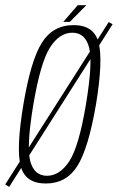

<svg xmlns="http://www.w3.org/2000/svg" viewBox="-62 -698 450 734"><path d="M-42 7 -27 16.5 368.5 -605.5 353.5 -613.5ZM113 3.5Q192 3.5 234 -63.8Q276 -131 305 -299Q332.5 -466 315.2 -534Q298 -602 219.5 -602Q140 -602 97.8 -534.2Q55.5 -466.5 27.5 -299Q-0.5 -131.5 16.8 -64Q34 3.5 113 3.5ZM117.5 -26Q69 -26 53.8 -81.5Q38.5 -137 65.5 -298.5Q93 -460 129.2 -516.5Q165.5 -573 214.5 -573Q263.5 -573 278.5 -517Q293.5 -461 266.5 -298.5Q239.5 -137.5 203 -81.8Q166.5 -26 117.5 -26ZM180 -614.5H205L268 -678H235Z"/></svg>

Font: Anybody Condensed ExtraLight
Style: Italic
Weight: 250
Width: 3
Italic angle: -10°
Version: Version 1.113;gftools[0.9.25]